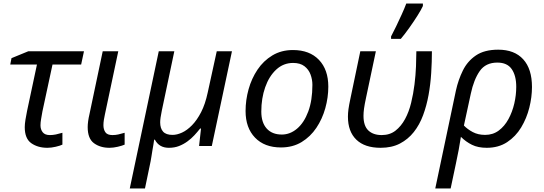

<svg xmlns="http://www.w3.org/2000/svg" viewBox="-20 -826 3077 1086"><path d="M45 -497 140 -536H455L439 -461H277L220 -196Q216 -173 212.5 -153Q209 -133 209 -117Q209 -94 221.5 -78Q234 -62 262 -62Q279 -62 296 -65.5Q313 -69 333 -75V-8Q321 -2 295.5 4Q270 10 248 10Q194 10 157 -16Q120 -42 120 -107Q120 -124 124 -149Q128 -174 133 -198L189 -461H38Z M599 10Q547 10 511.5 -16Q476 -42 476 -107Q476 -122 478.5 -140.5Q481 -159 486 -180L561 -536H649L573 -177Q570 -164 567.5 -148Q565 -132 565 -118Q565 -94 576 -78Q587 -62 616 -62Q633 -62 649 -65.5Q665 -69 685 -75V-8Q672 -2 646.5 4Q621 10 599 10Z M878 -536H966L895 -199Q886 -156 886 -134Q886 -100 902.5 -81.5Q919 -63 956 -63Q981 -63 1009.5 -76Q1038 -89 1066 -117.5Q1094 -146 1117.5 -191.5Q1141 -237 1155 -303L1206 -536H1292L1178 0H1106L1117 -99H1112Q1097 -80 1079.5 -61Q1062 -42 1040 -26Q1018 -10 992.5 0Q967 10 935 10Q880 10 856 -36H852Q851 -26 848 -9.5Q845 7 842 25Q839 43 836.5 59.5Q834 76 832 86L800 240H714Z M1569 8Q1476 8 1422.5 -47.5Q1369 -103 1369 -198Q1369 -260 1386 -321Q1403 -382 1436.5 -432Q1470 -482 1520.5 -512.5Q1571 -543 1637 -543Q1731 -543 1784 -487.5Q1837 -432 1837 -336Q1837 -275 1820 -214Q1803 -153 1769.5 -103Q1736 -53 1686 -22.5Q1636 8 1569 8ZM1574 -65Q1621 -65 1660.5 -98.5Q1700 -132 1723.5 -195Q1747 -258 1747 -346Q1747 -376 1736.5 -404.5Q1726 -433 1702 -451.5Q1678 -470 1638 -470Q1583 -470 1542.5 -432.5Q1502 -395 1480 -332.5Q1458 -270 1458 -195Q1458 -133 1488.5 -99Q1519 -65 1574 -65Z M1948 -166Q1948 -186 1951 -208.5Q1954 -231 1963 -273L2018 -536H2106L2051 -276Q2042 -234 2039 -211.5Q2036 -189 2036 -171Q2036 -114 2063.5 -88Q2091 -62 2139 -62Q2185 -62 2217 -87Q2249 -112 2271 -152.5Q2293 -193 2305.5 -244.5Q2318 -296 2324.5 -348.5Q2331 -401 2333 -450.5Q2335 -500 2335 -536H2423Q2423 -477 2419 -413Q2415 -349 2404 -288.5Q2393 -228 2373 -174Q2353 -120 2320.5 -79Q2288 -38 2242 -14Q2196 10 2133 10Q2043 10 1995.5 -36Q1948 -82 1948 -166ZM2192 -606V-620Q2205 -644 2221 -677.5Q2237 -711 2252.5 -745Q2268 -779 2278 -806H2372V-792Q2363 -772 2342 -738.5Q2321 -705 2295 -668.5Q2269 -632 2247 -606Z M2442 240 2559 -315Q2572 -374 2598 -427Q2624 -480 2672 -512.5Q2720 -545 2798 -545Q2890 -545 2939.5 -490.5Q2989 -436 2989 -334Q2989 -277 2974 -217Q2959 -157 2928 -105.5Q2897 -54 2848.5 -22Q2800 10 2733 10Q2684 10 2649.5 -7Q2615 -24 2587 -52Q2581 -13 2574.5 21.5Q2568 56 2559 98L2529 240ZM2724 -63Q2768 -63 2801 -87.5Q2834 -112 2856 -152.5Q2878 -193 2889 -240.5Q2900 -288 2900 -335Q2900 -398 2874.5 -435Q2849 -472 2793 -472Q2727 -472 2693.5 -424Q2660 -376 2643 -296L2604 -116Q2624 -95 2654 -79Q2684 -63 2724 -63Z"/></svg>

Font: BC Sans
Style: Italic
Weight: 400
Italic angle: -12°
Designer: Monotype Design Team
Designer: Province of B.C.
Foundry: Monotype Imaging Inc.
Version: Version 2.000;GOOG;noto-source:20170915:90ef993387c0